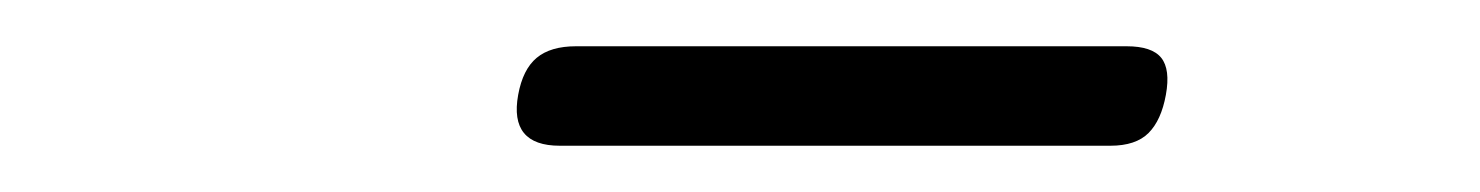

<svg xmlns="http://www.w3.org/2000/svg" viewBox="-20 -747 640 83"><path d="M222 -684Q211 -684 206.5 -689.5Q202 -695 204 -706Q206 -717 212 -722Q218 -727 229 -727H467Q478 -727 482 -722Q486 -717 484 -706Q482 -695 476.5 -689.5Q471 -684 460 -684Z"/></svg>

Font: Maple Mono NL Thin
Style: Italic
Weight: 250
Italic angle: -10°
Monospace: yes
Designer: subframe7536
Version: Version 7.000